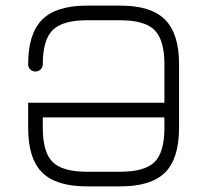

<svg xmlns="http://www.w3.org/2000/svg" viewBox="-20 -663 736 682"><path d="M288 -1Q179 -1 129.5 -50.5Q80 -100 80 -209V-298H564V-435Q564 -521 529 -556Q494 -591 408 -591H288Q202 -591 167 -556Q132 -521 132 -435Q132 -424 124.5 -416.5Q117 -409 106 -409Q95 -409 87.5 -416.5Q80 -424 80 -435Q80 -543 129.5 -593Q179 -643 288 -643H408Q517 -643 566.5 -593Q616 -543 616 -435V-209Q616 -100 566.5 -50.5Q517 -1 408 -1ZM288 -53H408Q494 -53 529 -87.5Q564 -122 564 -209V-246H132V-209Q132 -122 167 -87.5Q202 -53 288 -53Z"/></svg>

Font: Jura
Style: Regular
Weight: 400
Designer: Daniel Johnson, Alexei Vanyashin
Foundry: Daniel Johnson
Version: Version 5.103